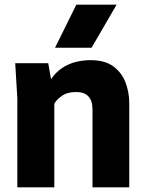

<svg xmlns="http://www.w3.org/2000/svg" viewBox="-20 -800 620 820"><path d="M532 0H375V-333Q375 -407 305 -407Q267 -407 243.5 -390Q220 -373 212 -357V0H54V-380L45 -530H186L198 -462Q254 -543 368 -543Q428 -543 464 -516.5Q500 -490 516 -448Q532 -406 532 -359ZM371 -596H215L306 -780H478Z"/></svg>

Font: Tanohe Sans
Style: Bold
Weight: 700
Designer: Village Type and Design LLC & Cristiano Sobral
Foundry: Cooper Hewitt Smithsonian Design Museum
Version: Version 1.00;September 29, 2021;FontCreator 13.0.0.2655 64-b